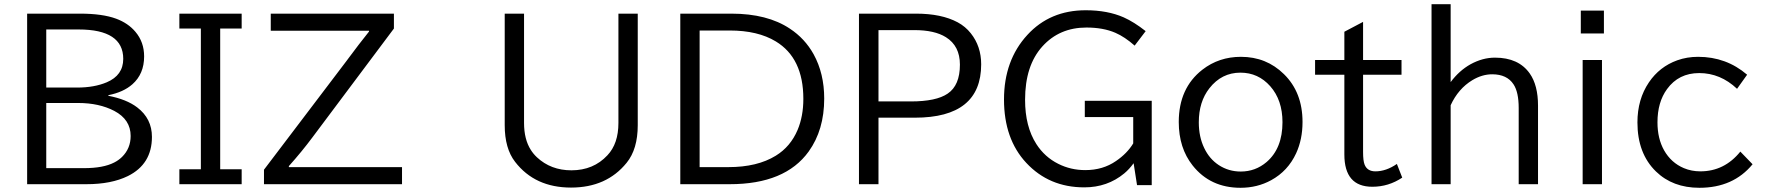

<svg xmlns="http://www.w3.org/2000/svg" viewBox="-20 -850 8384 912"><path d="M108.9 -785.2H359.9Q466.8 -785.2 531.7 -761.2Q588.4 -740.2 623 -699.2Q664.6 -650.4 664.6 -582Q664.6 -499 608.9 -449.7Q566.4 -412.1 494.6 -397.9V-395Q581.1 -378.4 631.8 -339.8Q701.7 -286.6 701.7 -199.7Q701.7 -70.3 587.4 -13.7Q508.8 24.9 390.6 24.9H108.9ZM199.7 -710V-434.1H346.7Q427.7 -434.1 486.8 -459Q565.4 -492.2 565.4 -570.3Q565.4 -710 353.5 -710ZM199.7 -360.8V-51.3H378.9Q470.7 -51.3 522.5 -78.1Q543 -88.4 559.6 -104.5Q600.6 -145 600.6 -204.1Q600.6 -282.2 522.9 -323.2Q450.7 -360.8 351.6 -360.8Z M832 -785.2H1127.9V-714.4H1025.9V-45.9H1127.9V24.9H832V-45.9H934.1V-714.4H832Z M1266.1 -785.2H1851.1V-714.4L1463.9 -197.3Q1414.1 -130.4 1352.1 -61V-56.2H1889.6V24.9H1233.9V-43.9L1627 -562Q1628.9 -564.9 1635.3 -573.2Q1684.1 -639.2 1732.9 -700.2V-704.1H1266.1Z M2377.4 -785.2H2469.2V-266.1Q2469.2 -188 2501.5 -137.7Q2513.2 -119.1 2530.3 -103Q2596.7 -41 2694.3 -41Q2798.8 -41 2865.2 -112.3Q2917.5 -167.5 2917.5 -266.1V-785.2H3009.3V-255.4Q3009.3 -141.6 2956.5 -76.7Q2861.3 41 2692.4 41Q2521 41 2426.8 -81.1Q2377.4 -144.5 2377.4 -255.4Z M3211.4 -785.2H3454.1Q3625 -785.2 3731.9 -713.9Q3803.2 -667 3844.7 -592.3Q3895 -501 3895 -381.8Q3895 -232.9 3821.3 -130.4Q3709.5 24.9 3446.3 24.9H3211.4ZM3303.2 -705.1V-56.2H3440.4Q3577.1 -56.2 3665 -110.4Q3734.9 -153.3 3768.6 -232.9Q3795.9 -297.9 3795.9 -380.4Q3795.9 -574.2 3665 -653.3Q3579.6 -705.1 3446.3 -705.1Z M4060.1 -785.2H4331.1Q4452.1 -785.2 4528.8 -744.1Q4565.9 -724.1 4591.3 -691.9Q4640.6 -629.9 4640.6 -544.4Q4640.6 -291 4325.7 -291H4152.8V24.9H4060.1ZM4152.8 -707V-368.2H4306.6Q4427.2 -368.2 4481.4 -405.3Q4539.6 -444.3 4539.6 -543Q4539.6 -631.8 4473.1 -673.3Q4419.4 -707 4322.8 -707Z M5380.9 29.3 5364.7 -74.7Q5343.8 -45.9 5320.3 -26.4Q5240.2 40 5130.4 40Q4963.4 40 4855 -76.2Q4749 -189.5 4749 -377.4Q4749 -563.5 4859.9 -684.1Q4967.3 -801.3 5137.2 -801.3Q5240.7 -801.3 5317.4 -767.6Q5366.7 -745.6 5421.9 -702.1L5369.6 -633.3Q5322.8 -674.8 5277.8 -694.3Q5220.2 -719.2 5140.6 -719.2Q5012.2 -719.2 4931.2 -629.4Q4849.1 -538.6 4849.1 -376Q4849.1 -249 4902.8 -165.5Q4942.4 -104 5006.8 -71.8Q5065.9 -42 5135.3 -42Q5218.8 -42 5280.8 -85Q5334 -121.1 5362.8 -168.9V-293.9H5132.8V-371.1H5450.7V29.3Z M5874.5 -580.1Q5995.1 -580.1 6078.6 -498Q6167 -411.6 6167 -270.5Q6167 -188 6136.7 -122.1Q6097.7 -37.6 6018.1 5.9Q5952.1 42 5872.6 42Q5729 42 5645 -64Q5579.1 -147 5579.1 -270.5Q5579.1 -431.6 5691.4 -519Q5770 -580.1 5874.5 -580.1ZM5872.1 -504.9Q5782.7 -504.9 5724.6 -430.7Q5674.3 -366.7 5674.3 -269Q5674.3 -199.7 5700.2 -146.5Q5724.6 -95.2 5769 -65.9Q5815.9 -35.2 5873.5 -35.2Q5943.4 -35.2 5996.6 -80.6Q6071.8 -145.5 6071.8 -269.5Q6071.8 -374.5 6013.7 -440.4Q5956.5 -504.9 5872.1 -504.9Z M6454.6 -746.1V-564.9H6637.2V-495.1H6454.6V-127.9Q6454.6 -85.9 6461.9 -67.9Q6474.6 -36.1 6513.2 -36.1Q6564 -36.1 6615.2 -71.3L6640.6 -6.3Q6575.7 37.1 6498.5 37.1Q6365.7 37.1 6365.7 -116.2V-495.1H6226.6V-564.9H6365.7V-699.2Z M6779.8 -830.1H6870.6V-460Q6911.1 -514.6 6965.3 -544.9Q7022.5 -576.2 7081.1 -576.2Q7193.8 -576.2 7246.6 -500.5Q7285.6 -444.8 7285.6 -348.1V24.9H7193.8V-336.9Q7193.8 -412.1 7169.4 -449.2Q7138.2 -497.1 7067.9 -497.1Q7020 -497.1 6973.6 -469.2Q6906.7 -428.7 6870.6 -350.1V24.9H6779.8Z M7488.8 -799.8H7598.6V-690.9H7488.8ZM7497.6 -564.9H7589.4V24.9H7497.6Z M8304.7 -69.8Q8212.9 42 8052.2 42Q7925.3 42 7845.7 -35.6Q7757.8 -121.1 7757.8 -268.6Q7757.8 -378.4 7812.5 -459Q7862.8 -533.2 7946.8 -563.5Q7993.2 -580.1 8045.9 -580.1Q8179.7 -580.1 8278.8 -495.1L8231 -428.2Q8151.9 -502.9 8051.3 -502.9Q7953.6 -502.9 7898.4 -426.8Q7853 -364.7 7853 -269Q7853 -191.9 7884.3 -136.2Q7918 -76.7 7978.5 -51.3Q8014.6 -36.1 8056.6 -36.1Q8170.9 -36.1 8246.6 -129.9Z"/></svg>

Font: BIZ UDPGothic
Style: Regular
Weight: 400
Designer: TypeBank Co., Ltd.
Foundry: Morisawa Inc.
Version: Version 1.051